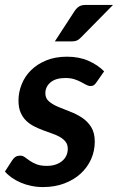

<svg xmlns="http://www.w3.org/2000/svg" viewBox="-29 -751 478 779"><path d="M0 0ZM362 -416.5 393.5 -461.5C376.5 -478.8 355.3 -493.1 330 -504.2C304.7 -515.4 275.7 -521 243 -521C211.3 -521 183.2 -516 158.8 -506C134.2 -496 113.7 -482.8 97 -466.2C80.3 -449.8 67.7 -430.8 59 -409.2C50.3 -387.8 46 -365.7 46 -343C46 -324 48.8 -307.9 54.5 -294.8C60.2 -281.6 67.8 -270.4 77.2 -261.2C86.8 -252.1 97.4 -244.5 109.2 -238.5C121.1 -232.5 133.2 -227.2 145.8 -222.5C158.2 -217.8 170.5 -213.4 182.5 -209.2C194.5 -205.1 205.2 -200.2 214.8 -194.8C224.2 -189.2 231.8 -182.8 237.5 -175.2C243.2 -167.8 246 -158.3 246 -147C246 -137.7 244.2 -128.8 240.5 -120.5C236.8 -112.2 231.3 -104.8 224 -98.5C216.7 -92.2 207.8 -87.2 197.2 -83.5C186.8 -79.8 174.7 -78 161 -78C144 -78 130.1 -80.2 119.2 -84.5C108.4 -88.8 99.2 -93.6 91.8 -98.8C84.2 -103.9 77.7 -108.7 72 -113C66.3 -117.3 60 -119.5 53 -119.5C45.7 -119.5 39.5 -118 34.5 -115C29.5 -112 25.2 -107.7 21.5 -102L-9 -55C-1.3 -46 8 -37.7 19 -30C30 -22.3 42.1 -15.7 55.2 -10C68.4 -4.3 82.7 0.1 98 3.2C113.3 6.4 129 8 145 8C177.3 8 206.4 3.1 232.2 -6.8C258.1 -16.6 280.2 -29.9 298.5 -46.8C316.8 -63.6 330.9 -83.2 340.8 -105.5C350.6 -127.8 355.5 -151.3 355.5 -176C355.5 -200.3 350.6 -220.2 340.8 -235.8C330.9 -251.2 318.5 -263.9 303.5 -273.8C288.5 -283.6 272.4 -291.8 255.2 -298.2C238.1 -304.8 222 -311.2 207 -317.5C192 -323.8 179.6 -331.2 169.8 -339.5C159.9 -347.8 155 -358.8 155 -372.5C155 -390.2 162 -404.9 176 -416.8C190 -428.6 210.2 -434.5 236.5 -434.5C250.5 -434.5 262.6 -432.8 272.8 -429.5C282.9 -426.2 291.9 -422.4 299.8 -418.2C307.6 -414.1 314.5 -410.3 320.5 -407C326.5 -403.7 332.5 -402 338.5 -402C343.8 -402 348.2 -403.1 351.5 -405.2C354.8 -407.4 358.3 -411.2 362 -416.5ZM429.5 -731H319.5C307.2 -731 297.7 -728.8 291 -724.2C284.3 -719.8 278.2 -713.2 272.5 -704.5L193.5 -583H261.5C270.2 -583 277.3 -584.2 283 -586.8C288.7 -589.2 294.7 -593.8 301 -600.5Z"/></svg>

Font: Lato
Style: Bold Italic
Weight: 700
Italic angle: -7°
Designer: Lukasz Dziedzic
Foundry: tyPoland Lukasz Dziedzic
Version: Version 2.007; 2014-02-27